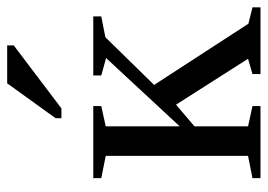

<svg xmlns="http://www.w3.org/2000/svg" viewBox="-124 -611 735 527"><g transform="rotate(-90 243.5 -347.5)"><path d="M79.1 -424.8 18.1 -437V-459H215.8V-437L160.2 -424.8V-221.7L347.7 -423.8L299.8 -437V-459H461.9V-437L404.8 -425.8L273.9 -292L441.9 -33.2L486.8 -22V0H303.7V-22L345.7 -34.2L219.7 -231.9L160.2 -181.2V-34.2L215.8 -22V0H18.1V-22L79.1 -34.2ZM182.6 -546.4V-562.5L278.3 -695.3H382.3V-677.2L209.5 -546.4Z"/></g></svg>

Font: Tinos
Style: Regular
Weight: 400
Designer: Steve Matteson
Foundry: Monotype Imaging Inc.
Version: Version 1.23